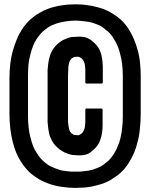

<svg xmlns="http://www.w3.org/2000/svg" viewBox="-20 -867 761 900"><path d="M457 -553.7Q457 -553.7 457 -552.7Q457 -530.3 457 -486.3Q457 -485.4 457 -484.4Q432.6 -484.4 384.8 -484.4Q384.8 -484.4 384.8 -486.3Q384.8 -504.9 384.8 -542Q384.8 -550.8 383.8 -558.6Q382.8 -566.4 380.9 -572.3Q378.9 -578.1 376 -583Q374 -588.9 371.1 -592.8Q368.2 -596.7 364.3 -599.6Q360.4 -602.5 356.4 -605.5Q353.5 -607.4 349.6 -608.4Q345.7 -609.4 340.8 -609.4Q334 -609.4 328.1 -607.4Q322.3 -606.4 318.4 -604.5Q313.5 -601.6 309.6 -597.7Q305.7 -594.7 302.7 -588.9Q299.8 -584 297.9 -576.2Q295.9 -569.3 294.9 -559.6Q293 -550.8 293 -540Q292 -528.3 292 -514.6Q292 -514.6 292 -512.7Q292 -486.3 292 -431.6Q292 -416 292 -382.8Q292 -365.2 292 -331.1Q292 -329.1 292 -325.2Q292 -310.5 293 -299.8Q293 -288.1 294.9 -279.3Q295.9 -270.5 297.9 -262.7Q299.8 -255.9 302.7 -250Q305.7 -244.1 309.6 -240.2Q313.5 -236.3 318.4 -234.4Q323.2 -231.4 329.1 -230.5Q334 -229.5 340.8 -229.5Q344.7 -229.5 348.6 -229.5Q353.5 -230.5 356.4 -233.4Q360.4 -234.4 364.3 -237.3Q368.2 -240.2 371.1 -245.1Q374 -249 377 -253.9Q378.9 -258.8 380.9 -265.6Q382.8 -272.5 383.8 -279.3Q384.8 -287.1 384.8 -295.9Q384.8 -314.5 384.8 -349.6Q384.8 -351.6 384.8 -354.5Q408.2 -354.5 456.1 -354.5Q456.1 -352.5 456.1 -349.6Q456.1 -328.1 456.1 -285.2Q456.1 -284.2 456.1 -282.2Q456.1 -247.1 448.2 -220.7Q439.5 -195.3 423.8 -177.7Q408.2 -161.1 393.6 -152.3Q378.9 -143.6 348.6 -143.6Q341.8 -143.6 335 -144.5Q328.1 -145.5 320.3 -146.5Q311.5 -146.5 303.7 -149.4Q295.9 -151.4 288.1 -155.3Q283.2 -157.2 279.3 -159.2Q275.4 -162.1 270.5 -165Q267.6 -168 262.7 -170.9Q258.8 -173.8 254.9 -177.7Q247.1 -184.6 240.2 -192.4Q233.4 -201.2 227.5 -211.9Q222.7 -222.7 218.8 -232.4Q215.8 -242.2 211.9 -265.6Q210 -280.3 209 -296.9Q209 -313.5 209 -333Q209 -335 209 -337.9Q209 -338.9 209 -339.8Q209 -340.8 209 -341.8Q209 -370.1 209 -426.8Q209 -448.2 209 -491.2Q209 -491.2 209 -493.2Q209 -493.2 209 -494.1Q209 -496.1 209 -499Q209 -518.6 209 -536.1Q210 -552.7 211.9 -568.4Q215.8 -591.8 218.8 -601.6Q222.7 -611.3 227.5 -623Q233.4 -633.8 240.2 -642.6Q247.1 -650.4 254.9 -657.2Q262.7 -664.1 269.5 -668.9Q277.3 -673.8 286.1 -676.8Q293.9 -680.7 301.8 -683.6Q309.6 -686.5 318.4 -687.5Q326.2 -687.5 335 -688.5Q343.8 -689.5 350.6 -689.5Q380.9 -689.5 395.5 -680.7Q410.2 -671.9 425.8 -655.3Q437.5 -642.6 444.3 -626Q452.1 -609.4 455.1 -587.9Q456.1 -580.1 456.1 -571.3Q457 -562.5 457 -553.7ZM639.6 -498Q639.6 -443.4 639.6 -335Q639.6 -296.9 635.7 -263.7Q632.8 -229.5 625 -202.1Q618.2 -173.8 608.4 -150.4Q597.7 -127 585.9 -107.4Q574.2 -87.9 559.6 -71.3Q544.9 -55.7 529.3 -43.9Q512.7 -32.2 497.1 -22.5Q480.5 -13.7 462.9 -6.8Q445.3 -1 428.7 2.9Q412.1 7.8 394.5 9.8Q377.9 12.7 362.3 12.7Q346.7 13.7 333 13.7Q318.4 13.7 302.7 12.7Q287.1 10.7 269.5 8.8Q252.9 6.8 235.4 2Q217.8 -2 201.2 -8.8Q183.6 -15.6 167 -24.4Q150.4 -34.2 134.8 -45.9Q118.2 -57.6 104.5 -74.2Q89.8 -89.8 78.1 -109.4Q65.4 -128.9 55.7 -152.3Q45.9 -176.8 39.1 -204.1Q32.2 -231.4 28.3 -264.6Q24.4 -297.9 24.4 -335Q24.4 -355.5 24.4 -396.5Q24.4 -429.7 24.4 -498Q24.4 -535.2 28.3 -568.4Q32.2 -601.6 40 -628.9Q47.9 -656.2 57.6 -679.7Q66.4 -703.1 79.1 -722.7Q90.8 -742.2 105.5 -758.8Q119.1 -774.4 134.8 -786.1Q150.4 -798.8 167 -807.6Q183.6 -817.4 201.2 -824.2Q217.8 -831.1 235.4 -835Q252.9 -839.8 269.5 -841.8Q287.1 -844.7 302.7 -845.7Q319.3 -846.7 334 -846.7Q347.7 -846.7 363.3 -845.7Q378.9 -844.7 395.5 -841.8Q413.1 -839.8 429.7 -835Q446.3 -831.1 463.9 -825.2Q480.5 -818.4 497.1 -809.6Q513.7 -799.8 530.3 -788.1Q545.9 -776.4 560.5 -760.7Q575.2 -744.1 586.9 -724.6Q598.6 -705.1 608.4 -681.6Q618.2 -658.2 626 -629.9Q633.8 -602.5 636.7 -569.3Q639.6 -542 639.6 -510.7Q639.6 -504.9 639.6 -498ZM543.9 -611.3Q539.1 -631.8 532.2 -649.4Q524.4 -668 515.6 -681.6Q507.8 -696.3 497.1 -708Q487.3 -719.7 475.6 -727.5Q464.8 -737.3 453.1 -744.1Q440.4 -751 428.7 -754.9Q417 -759.8 404.3 -762.7Q391.6 -765.6 379.9 -766.6Q367.2 -768.6 355.5 -769.5Q344.7 -770.5 334 -770.5Q323.2 -770.5 311.5 -769.5Q299.8 -768.6 287.1 -766.6Q274.4 -764.6 261.7 -761.7Q249 -758.8 237.3 -753.9Q224.6 -750 212.9 -743.2Q201.2 -736.3 189.5 -726.6Q178.7 -718.8 168.9 -707Q159.2 -695.3 149.4 -680.7Q140.6 -667 133.8 -648.4Q127 -630.9 122.1 -610.4Q116.2 -588.9 113.3 -563.5Q111.3 -538.1 111.3 -508.8Q111.3 -447.3 111.3 -323.2Q111.3 -293.9 114.3 -268.6Q117.2 -243.2 123 -221.7Q127.9 -201.2 134.8 -183.6Q141.6 -165 151.4 -151.4Q160.2 -136.7 169.9 -125Q179.7 -114.3 190.4 -105.5Q202.1 -95.7 213.9 -88.9Q225.6 -83 238.3 -78.1Q251 -73.2 263.7 -69.3Q276.4 -66.4 288.1 -65.4Q300.8 -63.5 312.5 -62.5Q323.2 -62.5 335 -62.5Q345.7 -62.5 356.4 -62.5Q368.2 -63.5 380.9 -65.4Q392.6 -66.4 405.3 -69.3Q418 -72.3 429.7 -77.1Q441.4 -81.1 454.1 -87.9Q465.8 -94.7 476.6 -104.5Q488.3 -112.3 498 -124Q507.8 -135.7 516.6 -150.4Q525.4 -164.1 532.2 -182.6Q540 -200.2 544.9 -220.7Q549.8 -242.2 552.7 -267.6Q555.7 -293 555.7 -323.2Q555.7 -384.8 555.7 -508.8Q555.7 -539.1 552.7 -564.5Q549.8 -590.8 543.9 -611.3ZM459 -589.8Q460 -581.1 460.9 -571.3Q461.9 -561.5 461.9 -551.8Q461.9 -528.3 461.9 -481.4Q461.9 -478.5 460.9 -477.5Q459 -475.6 457 -475.6Q432.6 -475.6 384.8 -475.6Q382.8 -475.6 380.9 -477.5Q379.9 -478.5 379.9 -481.4Q379.9 -501 379.9 -540Q379.9 -547.9 378.9 -554.7Q377.9 -562.5 377 -568.4Q375 -574.2 373 -579.1Q371.1 -583 368.2 -586.9Q365.2 -590.8 362.3 -593.8Q358.4 -596.7 355.5 -597.7Q352.5 -599.6 349.6 -600.6Q345.7 -600.6 341.8 -600.6Q335.9 -600.6 331.1 -600.6Q325.2 -599.6 322.3 -596.7Q318.4 -595.7 314.5 -591.8Q311.5 -588.9 308.6 -584Q305.7 -579.1 303.7 -572.3Q302.7 -565.4 300.8 -556.6Q299.8 -548.8 299.8 -538.1Q298.8 -526.4 298.8 -512.7Q298.8 -449.2 298.8 -323.2Q298.8 -309.6 298.8 -297.9Q299.8 -287.1 300.8 -278.3Q301.8 -269.5 303.7 -262.7Q305.7 -254.9 308.6 -250Q311.5 -245.1 315.4 -242.2Q318.4 -239.3 322.3 -237.3Q325.2 -234.4 331.1 -234.4Q335.9 -233.4 341.8 -233.4Q345.7 -233.4 349.6 -233.4Q352.5 -234.4 355.5 -236.3Q359.4 -238.3 362.3 -241.2Q365.2 -243.2 368.2 -247.1Q371.1 -251 373 -255.9Q375 -260.7 377 -266.6Q377.9 -273.4 378.9 -280.3Q379.9 -288.1 379.9 -295.9Q379.9 -315.4 379.9 -352.5Q379.9 -355.5 380.9 -356.4Q382.8 -358.4 384.8 -358.4Q408.2 -358.4 456.1 -358.4Q458 -358.4 460 -356.4Q460.9 -355.5 460.9 -352.5Q460.9 -329.1 460.9 -281.2Q460.9 -245.1 452.1 -217.8Q444.3 -191.4 427.7 -173.8Q410.2 -156.2 395.5 -147.5Q379.9 -138.7 348.6 -138.7Q341.8 -138.7 335 -139.6Q327.1 -139.6 319.3 -140.6Q310.5 -142.6 302.7 -144.5Q293.9 -147.5 286.1 -151.4Q281.2 -152.3 277.3 -155.3Q272.5 -158.2 267.6 -161.1Q263.7 -164.1 258.8 -167Q254.9 -169.9 251 -173.8Q244.1 -179.7 236.3 -188.5Q228.5 -197.3 222.7 -209Q216.8 -220.7 212.9 -230.5Q210 -241.2 206.1 -264.6Q204.1 -279.3 203.1 -294.9Q203.1 -311.5 203.1 -330.1Q203.1 -331.1 203.1 -333Q203.1 -334 203.1 -334Q203.1 -334 203.1 -334Q203.1 -354.5 203.1 -396.5Q203.1 -430.7 203.1 -500Q203.1 -501 203.1 -501Q203.1 -501 203.1 -501Q203.1 -502 203.1 -504.9Q203.1 -523.4 203.1 -539.1Q204.1 -555.7 206.1 -570.3Q210 -593.8 213.9 -604.5Q216.8 -615.2 222.7 -626Q228.5 -637.7 236.3 -646.5Q243.2 -655.3 251 -662.1Q258.8 -668.9 266.6 -673.8Q274.4 -679.7 283.2 -682.6Q291 -686.5 299.8 -689.5Q307.6 -691.4 315.4 -693.4Q324.2 -693.4 334 -694.3Q342.8 -695.3 349.6 -695.3Q380.9 -695.3 396.5 -685.5Q412.1 -676.8 428.7 -659.2Q440.4 -647.5 448.2 -629.9Q456.1 -611.3 459 -589.8ZM450.2 -486.3Q450.2 -507.8 450.2 -551.8Q450.2 -561.5 449.2 -571.3Q448.2 -580.1 447.3 -588.9Q444.3 -609.4 436.5 -626Q429.7 -641.6 418.9 -653.3Q404.3 -669.9 390.6 -677.7Q377 -685.5 347.7 -685.5Q341.8 -685.5 333 -685.5Q324.2 -685.5 315.4 -683.6Q308.6 -683.6 300.8 -680.7Q293 -678.7 286.1 -674.8Q278.3 -670.9 271.5 -666Q263.7 -661.1 256.8 -655.3Q250 -648.4 243.2 -640.6Q236.3 -632.8 230.5 -622.1Q225.6 -612.3 221.7 -602.5Q218.8 -592.8 214.8 -569.3Q212.9 -555.7 211.9 -539.1Q211.9 -523.4 211.9 -504.9Q211.9 -502.9 211.9 -500Q211.9 -499 211.9 -499Q211.9 -499 211.9 -499Q211.9 -444.3 211.9 -334Q211.9 -333 211.9 -333Q211.9 -333 211.9 -333Q211.9 -332 211.9 -330.1Q211.9 -312.5 211.9 -295.9Q212.9 -280.3 214.8 -266.6Q219.7 -243.2 222.7 -233.4Q225.6 -223.6 230.5 -213.9Q236.3 -203.1 243.2 -195.3Q250 -188.5 256.8 -181.6Q260.7 -178.7 264.6 -175.8Q268.6 -172.9 272.5 -169.9Q277.3 -167 282.2 -164.1Q286.1 -161.1 290 -160.2Q297.9 -156.2 304.7 -154.3Q312.5 -151.4 320.3 -151.4Q328.1 -150.4 335 -149.4Q341.8 -149.4 348.6 -149.4Q377.9 -149.4 391.6 -157.2Q405.3 -165 419.9 -180.7Q435.5 -196.3 443.4 -221.7Q451.2 -247.1 451.2 -281.2Q451.2 -303.7 451.2 -347.7Q430.7 -347.7 388.7 -347.7Q388.7 -331.1 388.7 -295.9Q388.7 -287.1 387.7 -279.3Q386.7 -270.5 384.8 -263.7Q383.8 -256.8 380.9 -251Q377.9 -245.1 375 -241.2Q371.1 -236.3 367.2 -232.4Q363.3 -229.5 358.4 -226.6Q354.5 -224.6 349.6 -223.6Q344.7 -221.7 339.8 -221.7Q332 -221.7 326.2 -223.6Q320.3 -224.6 314.5 -226.6Q309.6 -230.5 305.7 -234.4Q300.8 -239.3 297.9 -245.1Q294.9 -251 293 -258.8Q290 -266.6 289.1 -276.4Q287.1 -285.2 287.1 -296.9Q286.1 -308.6 286.1 -322.3Q286.1 -385.7 286.1 -511.7Q286.1 -526.4 287.1 -538.1Q287.1 -548.8 289.1 -557.6Q290 -567.4 293 -574.2Q294.9 -582 297.9 -587.9Q301.8 -594.7 305.7 -598.6Q310.5 -602.5 315.4 -606.4Q321.3 -608.4 327.1 -609.4Q333 -611.3 340.8 -611.3Q345.7 -611.3 350.6 -610.4Q355.5 -609.4 360.4 -607.4Q364.3 -604.5 368.2 -601.6Q373 -597.7 376 -592.8Q378.9 -588.9 380.9 -583Q383.8 -577.1 385.7 -570.3Q387.7 -563.5 388.7 -555.7Q389.6 -547.9 389.6 -539.1Q389.6 -521.5 389.6 -486.3Q410.2 -486.3 452.1 -486.3Q451.2 -486.3 450.2 -486.3Z"/></svg>

Font: Typeface
Style: Regular
Weight: 400
Version: Version 1.0